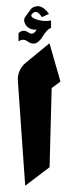

<svg xmlns="http://www.w3.org/2000/svg" viewBox="-20 -592 232 612"><path d="M86 -453Q95 -453 103 -459.8Q111 -466.7 115.8 -475.3Q120.7 -484 128 -492.3Q135.3 -500.7 142.7 -503V-526.7Q117.7 -522 94.3 -530.7Q77 -537.3 80.3 -545Q80.7 -546.3 82 -547.7Q91.3 -557.7 101.7 -551.3Q103.7 -550 106.7 -546.5Q109.7 -543 111.7 -540L113.7 -537.3L136 -547.7Q135.3 -548.7 134.2 -550.3Q133 -552 129.2 -556.3Q125.3 -560.7 121.5 -563.8Q117.7 -567 112 -569.7Q106.3 -572.3 100.7 -572.3Q93 -572.3 86.8 -569.2Q80.7 -566 79.5 -564.3Q78.3 -562.7 75.3 -558.7L61.3 -539.3Q55.7 -532 57.3 -524Q59 -516 64.2 -509.7Q69.3 -503.3 78.5 -499.8Q87.7 -496.3 96.7 -498Q86.3 -477.3 70.3 -488.7Q63 -494 55.3 -494Q51.3 -494 47.2 -492Q43 -490 41 -488L39 -486V-460.3Q47 -465.3 53.5 -465.3Q60 -465.3 64.2 -462.3Q68.3 -459.3 74.3 -456.2Q80.3 -453 86 -453ZM60.3 0 138 -59 144.7 -311.3 172.7 -332 137.7 -454 61.3 -391.3Q48.7 -380.7 42.2 -365.5Q35.7 -350.3 37 -334Z"/></svg>

Font: Jomhuria
Style: Regular
Weight: 400
Designer: Arabic design by Kourosh Beigpour, Latin design by Eben Sorkin, engineering by Lasse Fister and Khaled Hosney
Version: Version 1.0000